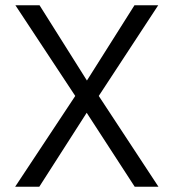

<svg xmlns="http://www.w3.org/2000/svg" viewBox="-20 -710 660 730"><path d="M37.6 0H129.4L309.6 -281.2L492.2 0H582.5L355.5 -345.2L581.5 -689.9H491.2L310.5 -403.8L130.4 -689.9H38.6L266.1 -345.2Z"/></svg>

Font: HK Grotesk
Style: Regular
Weight: 400
Designer: Alfredo Marco Pradil and Stefan Peev
Foundry: Hanken Design Co.
Version: Version 1.045;PS 001.045;hotconv 1.0.88;makeotf.lib2.5.64775